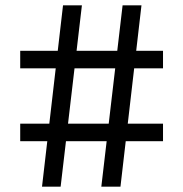

<svg xmlns="http://www.w3.org/2000/svg" viewBox="-20 -702 689 722"><path d="M361 0 441 -682H512L433 0ZM56 -171V-237H593V-171ZM138 0 217 -682H288L208 0ZM56 -445V-511H593V-445Z"/></svg>

Font: Montagu Slab 120pt Medium
Style: Regular
Weight: 500
Designer: Florian Karsten
Foundry: Florian Karsten
Version: Version 1.000